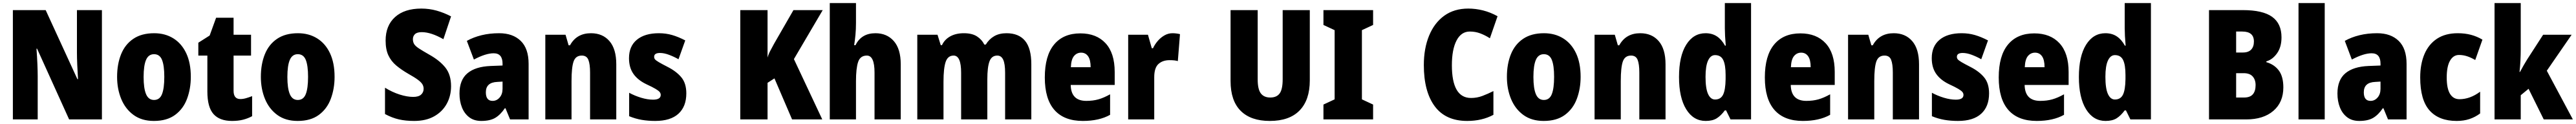

<svg xmlns="http://www.w3.org/2000/svg" viewBox="-20 -780 16807 810"><path d="M645 0H431L222 -462H218Q222 -410 224 -362Q226 -314 226 -281V0H64V-714H278L485 -263H489Q486 -311 484 -356.5Q482 -402 482 -436V-714H645Z M1225 -278Q1225 -201 1200.5 -135Q1176 -69 1122.5 -29.5Q1069 10 984 10Q905 10 851.5 -29Q798 -68 771 -133.5Q744 -199 744 -278Q744 -361 770 -425.5Q796 -490 850 -526.5Q904 -563 986 -563Q1057 -563 1111 -529.5Q1165 -496 1195 -432.5Q1225 -369 1225 -278ZM917 -277Q917 -203 933 -165Q949 -127 985 -127Q1022 -127 1037 -165Q1052 -203 1052 -278Q1052 -352 1037 -389Q1022 -426 985 -426Q949 -426 933 -389Q917 -352 917 -277Z M1548 -133Q1566 -133 1585 -138.5Q1604 -144 1625 -152V-21Q1597 -6 1565.5 2Q1534 10 1494 10Q1413 10 1373 -35Q1333 -80 1333 -182V-417H1274V-501L1348 -548L1390 -664H1504V-553H1618V-417H1504V-187Q1504 -133 1548 -133Z M2163 -278Q2163 -201 2138.5 -135Q2114 -69 2060.5 -29.5Q2007 10 1922 10Q1843 10 1789.5 -29Q1736 -68 1709 -133.5Q1682 -199 1682 -278Q1682 -361 1708 -425.5Q1734 -490 1788 -526.5Q1842 -563 1924 -563Q1995 -563 2049 -529.5Q2103 -496 2133 -432.5Q2163 -369 2163 -278ZM1855 -277Q1855 -203 1871 -165Q1887 -127 1923 -127Q1960 -127 1975 -165Q1990 -203 1990 -278Q1990 -352 1975 -389Q1960 -426 1923 -426Q1887 -426 1871 -389Q1855 -352 1855 -277Z M2923 -217Q2923 -153 2894.5 -101.5Q2866 -50 2812.5 -20Q2759 10 2682 10Q2627 10 2583 0Q2539 -10 2492 -35V-207Q2539 -178 2587.5 -162.5Q2636 -147 2676 -147Q2711 -147 2727.5 -162Q2744 -177 2744 -200Q2744 -216 2736 -229.5Q2728 -243 2706.5 -259Q2685 -275 2644 -298Q2599 -324 2565.5 -352Q2532 -380 2514 -418.5Q2496 -457 2496 -515Q2496 -613 2557.5 -668.5Q2619 -724 2729 -724Q2781 -724 2829 -710.5Q2877 -697 2923 -673L2873 -524Q2792 -570 2732 -570Q2701 -570 2687.5 -557Q2674 -544 2674 -524Q2674 -506 2682 -492.5Q2690 -479 2713.5 -463.5Q2737 -448 2781 -423Q2849 -385 2886 -338.5Q2923 -292 2923 -217Z M3237 -563Q3326 -563 3377.5 -513Q3429 -463 3429 -363V0H3308L3278 -73H3274Q3245 -30 3211 -10Q3177 10 3120 10Q3073 10 3041.5 -14Q3010 -38 2994 -78.5Q2978 -119 2978 -169Q2978 -258 3030 -301.5Q3082 -345 3181 -349L3259 -352V-364Q3259 -432 3201 -432Q3149 -432 3072 -391L3026 -513Q3069 -537 3122 -550Q3175 -563 3237 -563ZM3225 -245Q3150 -242 3150 -177Q3150 -121 3194 -121Q3221 -121 3240 -143Q3259 -165 3259 -200V-247Z M3836 -563Q3912 -563 3956.5 -511.5Q4001 -460 4001 -360V0H3830V-306Q3830 -361 3819 -389Q3808 -417 3776 -417Q3736 -417 3722.5 -378.5Q3709 -340 3709 -250V0H3538V-553H3670L3690 -484H3699Q3742 -563 3836 -563Z M4458 -170Q4458 -84 4406.5 -37Q4355 10 4255 10Q4209 10 4167.5 3Q4126 -4 4085 -21V-174Q4122 -154 4163.5 -141.5Q4205 -129 4241 -129Q4291 -129 4291 -160Q4291 -170 4284.5 -178.5Q4278 -187 4258 -199Q4238 -211 4197 -230Q4141 -257 4112.5 -298Q4084 -339 4084 -400Q4084 -478 4135.5 -520.5Q4187 -563 4279 -563Q4325 -563 4366 -551Q4407 -539 4451 -516L4407 -393Q4377 -410 4345 -422Q4313 -434 4286 -434Q4248 -434 4248 -409Q4248 -399 4254 -392Q4260 -385 4278.5 -374Q4297 -363 4336 -343Q4393 -314 4425.5 -275Q4458 -236 4458 -170Z M5345 0H5148L5033 -268L4988 -239V0H4810V-714H4988V-404Q4994 -426 5006 -448.5Q5018 -471 5031 -495L5157 -714H5348L5160 -394Z M5565 -630Q5565 -588 5561.5 -551.5Q5558 -515 5553 -485H5562Q5600 -563 5692 -563Q5767 -563 5812 -511.5Q5857 -460 5857 -360V0H5686V-306Q5686 -417 5636 -417Q5593 -417 5579 -375.5Q5565 -334 5565 -250V0H5394V-760H5565Z M6547 -563Q6627 -563 6668 -513.5Q6709 -464 6709 -360V0H6538V-305Q6538 -363 6525.5 -390Q6513 -417 6487 -417Q6450 -417 6436 -379Q6422 -341 6422 -262V0H6251V-305Q6251 -417 6202 -417Q6164 -417 6150 -375.5Q6136 -334 6136 -246V0H5965V-553H6097L6118 -485H6126Q6143 -522 6180 -542.5Q6217 -563 6269 -563Q6322 -563 6354 -542.5Q6386 -522 6402 -489H6412Q6433 -524 6466.5 -543.5Q6500 -563 6547 -563Z M7029 -562Q7134 -562 7193.5 -497.5Q7253 -433 7253 -310V-225H6966Q6968 -121 7068 -121Q7111 -121 7146.5 -131Q7182 -141 7223 -164V-30Q7152 10 7045 10Q6923 10 6860 -61.5Q6797 -133 6797 -274Q6797 -416 6857.5 -489Q6918 -562 7029 -562ZM7034 -436Q7006 -436 6987.5 -414Q6969 -392 6967 -341H7096Q7096 -389 7079.5 -412.5Q7063 -436 7034 -436Z M7630 -563Q7654 -563 7679 -557L7665 -381Q7655 -384 7642.5 -385.5Q7630 -387 7611 -387Q7566 -387 7538.5 -362Q7511 -337 7511 -276V0H7341V-553H7470L7495 -465H7503Q7514 -489 7533 -511.5Q7552 -534 7577 -548.5Q7602 -563 7630 -563Z M8526 -255Q8526 -127 8459.5 -58.5Q8393 10 8265 10Q8141 10 8075 -56Q8009 -122 8009 -251V-714H8186V-261Q8186 -197 8206.5 -170Q8227 -143 8268 -143Q8310 -143 8329.5 -170Q8349 -197 8349 -262V-714H8526Z M8939 0H8615V-97L8688 -131V-583L8615 -617V-714H8939V-617L8866 -583V-131L8939 -97Z M9570 -574Q9514 -574 9483.5 -515.5Q9453 -457 9453 -354Q9453 -140 9578 -140Q9617 -140 9652.5 -153.5Q9688 -167 9724 -185V-30Q9650 10 9553 10Q9412 10 9341 -86Q9270 -182 9270 -355Q9270 -464 9304.5 -547.5Q9339 -631 9403.5 -677.5Q9468 -724 9560 -724Q9608 -724 9656 -712Q9704 -700 9751 -674L9701 -530Q9670 -550 9638 -562Q9606 -574 9570 -574Z M10293 -278Q10293 -201 10268.5 -135Q10244 -69 10190.5 -29.5Q10137 10 10052 10Q9973 10 9919.5 -29Q9866 -68 9839 -133.5Q9812 -199 9812 -278Q9812 -361 9838 -425.5Q9864 -490 9918 -526.5Q9972 -563 10054 -563Q10125 -563 10179 -529.5Q10233 -496 10263 -432.5Q10293 -369 10293 -278ZM9985 -277Q9985 -203 10001 -165Q10017 -127 10053 -127Q10090 -127 10105 -165Q10120 -203 10120 -278Q10120 -352 10105 -389Q10090 -426 10053 -426Q10017 -426 10001 -389Q9985 -352 9985 -277Z M10682 -563Q10758 -563 10802.5 -511.5Q10847 -460 10847 -360V0H10676V-306Q10676 -361 10665 -389Q10654 -417 10622 -417Q10582 -417 10568.5 -378.5Q10555 -340 10555 -250V0H10384V-553H10516L10536 -484H10545Q10588 -563 10682 -563Z M11109 10Q11029 10 10982 -66Q10935 -142 10935 -277Q10935 -413 10982 -488Q11029 -563 11108 -563Q11151 -563 11182 -542.5Q11213 -522 11235 -482H11240Q11237 -515 11235.5 -544.5Q11234 -574 11234 -595V-760H11405V0H11271L11242 -59H11234Q11209 -25 11181.5 -7.5Q11154 10 11109 10ZM11170 -130Q11207 -130 11222.5 -161.5Q11238 -193 11239 -263V-290Q11239 -356 11223.5 -388Q11208 -420 11170 -420Q11141 -420 11124.5 -384.5Q11108 -349 11108 -278Q11108 -202 11124.5 -166Q11141 -130 11170 -130Z M11727 -562Q11832 -562 11891.5 -497.5Q11951 -433 11951 -310V-225H11664Q11666 -121 11766 -121Q11809 -121 11844.5 -131Q11880 -141 11921 -164V-30Q11850 10 11743 10Q11621 10 11558 -61.5Q11495 -133 11495 -274Q11495 -416 11555.5 -489Q11616 -562 11727 -562ZM11732 -436Q11704 -436 11685.5 -414Q11667 -392 11665 -341H11794Q11794 -389 11777.5 -412.5Q11761 -436 11732 -436Z M12336 -563Q12412 -563 12456.5 -511.5Q12501 -460 12501 -360V0H12330V-306Q12330 -361 12319 -389Q12308 -417 12276 -417Q12236 -417 12222.5 -378.5Q12209 -340 12209 -250V0H12038V-553H12170L12190 -484H12199Q12242 -563 12336 -563Z M12958 -170Q12958 -84 12906.5 -37Q12855 10 12755 10Q12709 10 12667.5 3Q12626 -4 12585 -21V-174Q12622 -154 12663.5 -141.5Q12705 -129 12741 -129Q12791 -129 12791 -160Q12791 -170 12784.5 -178.5Q12778 -187 12758 -199Q12738 -211 12697 -230Q12641 -257 12612.5 -298Q12584 -339 12584 -400Q12584 -478 12635.5 -520.5Q12687 -563 12779 -563Q12825 -563 12866 -551Q12907 -539 12951 -516L12907 -393Q12877 -410 12845 -422Q12813 -434 12786 -434Q12748 -434 12748 -409Q12748 -399 12754 -392Q12760 -385 12778.5 -374Q12797 -363 12836 -343Q12893 -314 12925.5 -275Q12958 -236 12958 -170Z M13253 -562Q13358 -562 13417.5 -497.5Q13477 -433 13477 -310V-225H13190Q13192 -121 13292 -121Q13335 -121 13370.5 -131Q13406 -141 13447 -164V-30Q13376 10 13269 10Q13147 10 13084 -61.5Q13021 -133 13021 -274Q13021 -416 13081.5 -489Q13142 -562 13253 -562ZM13258 -436Q13230 -436 13211.5 -414Q13193 -392 13191 -341H13320Q13320 -389 13303.5 -412.5Q13287 -436 13258 -436Z M13718 10Q13638 10 13591 -66Q13544 -142 13544 -277Q13544 -413 13591 -488Q13638 -563 13717 -563Q13760 -563 13791 -542.5Q13822 -522 13844 -482H13849Q13846 -515 13844.5 -544.5Q13843 -574 13843 -595V-760H14014V0H13880L13851 -59H13843Q13818 -25 13790.5 -7.5Q13763 10 13718 10ZM13779 -130Q13816 -130 13831.5 -161.5Q13847 -193 13848 -263V-290Q13848 -356 13832.5 -388Q13817 -420 13779 -420Q13750 -420 13733.5 -384.5Q13717 -349 13717 -278Q13717 -202 13733.5 -166Q13750 -130 13779 -130Z M14613 -714Q14744 -714 14805 -670Q14866 -626 14866 -536Q14866 -473 14837 -432Q14808 -391 14767 -379V-374Q14819 -359 14848.5 -319.5Q14878 -280 14878 -209Q14878 -112 14813 -56Q14748 0 14636 0H14393V-714ZM14614 -437Q14650 -437 14668 -456Q14686 -475 14686 -509Q14686 -574 14610 -574H14570V-437ZM14570 -302V-143H14622Q14661 -143 14679 -164Q14697 -185 14697 -224Q14697 -259 14678 -280.5Q14659 -302 14619 -302Z M15148 0H14977V-760H15148Z M15490 -563Q15579 -563 15630.5 -513Q15682 -463 15682 -363V0H15561L15531 -73H15527Q15498 -30 15464 -10Q15430 10 15373 10Q15326 10 15294.5 -14Q15263 -38 15247 -78.5Q15231 -119 15231 -169Q15231 -258 15283 -301.5Q15335 -345 15434 -349L15512 -352V-364Q15512 -432 15454 -432Q15402 -432 15325 -391L15279 -513Q15322 -537 15375 -550Q15428 -563 15490 -563ZM15478 -245Q15403 -242 15403 -177Q15403 -121 15447 -121Q15474 -121 15493 -143Q15512 -165 15512 -200V-247Z M16009 10Q15893 10 15832 -58.5Q15771 -127 15771 -274Q15771 -361 15798.5 -426Q15826 -491 15880.5 -527Q15935 -563 16016 -563Q16063 -563 16102.5 -552.5Q16142 -542 16177 -521L16130 -388Q16103 -404 16077 -412.5Q16051 -421 16024 -421Q15987 -421 15965.5 -383.5Q15944 -346 15944 -274Q15944 -202 15965.5 -167Q15987 -132 16027 -132Q16096 -132 16162 -181V-39Q16130 -15 16092.5 -2.5Q16055 10 16009 10Z M16427 -459Q16427 -422 16425 -383.5Q16423 -345 16419 -310H16422Q16433 -331 16446 -353.5Q16459 -376 16469 -392L16573 -553H16759L16597 -318L16767 0H16577L16478 -200L16427 -158V0H16256V-760H16427Z"/></svg>

Font: Noto Sans Khmer UI Condensed Black
Style: Regular
Weight: 900
Width: 3
Designer: Danh Hong and the Monotype Design Team
Foundry: Monotype Imaging Inc.
Version: Version 2.002; ttfautohint (v1.8.4.7-5d5b)